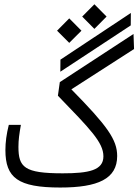

<svg xmlns="http://www.w3.org/2000/svg" viewBox="-20 -861 637 884"><path d="M257.3 2.4C431.2 2.4 519.5 -37.6 519.5 -142.6C519.5 -217.8 474.6 -280.8 308.6 -449.7L597.2 -635.3L594.7 -704.6L255.4 -482.9L246.6 -420.4C395 -266.6 456.1 -205.6 456.1 -141.1C456.1 -76.7 388.7 -63 268.6 -63C91.8 -63 64.9 -90.8 64.9 -185.1C64.9 -216.8 68.8 -244.6 76.2 -286.1H20.5C9.8 -243.2 4.9 -206.1 4.9 -169.9C4.9 -42 63 2.4 257.3 2.4ZM257.8 -530.8 582 -744.1 582.5 -801.3 258.3 -586.4ZM298.8 -663.6 355 -719.7 298.8 -776.4 242.7 -719.7ZM414.6 -728 470.7 -784.7 414.6 -841.3 358.4 -784.7Z"/></svg>

Font: Cascadia Mono NF Light
Style: Regular
Weight: 300
Monospace: yes
Designer: Aaron Bell
Foundry: Saja Typeworks
Version: Version 2404.023